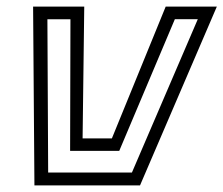

<svg xmlns="http://www.w3.org/2000/svg" viewBox="-20 -560 675 580"><path d="M84 0 80 -540H234.5L229.5 -142H318L480.5 -540H635L403 0ZM125.5 -38.8H378.5L577.5 -502H508.2L340.2 -104.2H191.8L192.8 -501.8H123.2Z"/></svg>

Font: Tourney Thin
Style: Italic
Weight: 100
Italic angle: -12°
Designer: Tyler Finck
Foundry: Etcetera Type Co
Version: Version 1.015